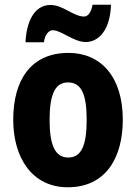

<svg xmlns="http://www.w3.org/2000/svg" viewBox="-20 -783 577 813"><path d="M88 -604H166C170 -639 189 -655 202 -655C240 -655 292 -605 343 -605C399 -605 447 -658 450 -763H372C366 -731 353 -713 336 -713C291 -713 247 -762 194 -762C120 -762 91 -681 88 -604ZM500 -276C500 -458 407 -559 270 -559C111 -559 36 -444 36 -276C36 -115 116 10 267 10C430 10 500 -118 500 -276ZM190 -275C190 -383 213 -434 268 -434C325 -434 347 -383 347 -276C347 -168 325 -116 269 -116C213 -116 190 -169 190 -275Z"/></svg>

Font: Noto Sans Gurmukhi Condensed ExtraBold
Style: Regular
Weight: 800
Width: 3
Designer: Jelle Bosma - Monotype Design Team
Foundry: Monotype Imaging Inc.
Version: Version 2.004